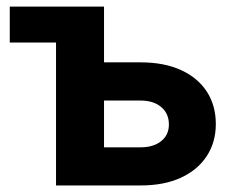

<svg xmlns="http://www.w3.org/2000/svg" viewBox="-20 -566 718 586"><path d="M9.8 -436.1V-545.9H202.8V-436.1ZM246.3 -375.7H409.2Q481.3 -375.7 532.7 -352Q584.1 -328.4 611.4 -286.2Q638.7 -243.9 638.7 -187.3Q638.7 -132.2 611.2 -89.9Q583.8 -47.6 532.5 -23.8Q481.3 0 409.2 0H151V-545.9H297.5V-116.4H409.2Q448.5 -116.4 472 -135.3Q495.5 -154.2 495.5 -186Q495.5 -219.6 472 -239.3Q448.5 -259.1 409.2 -259.1H246.3Z"/></svg>

Font: Inter Variable LoSnoCo
Style: Regular
Weight: 400
Designer: Rasmus Andersson
Foundry: rsms
Version: Version 4.000;git-a52131595; featfreeze: case,dlig,ss01,ss02